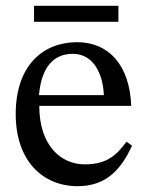

<svg xmlns="http://www.w3.org/2000/svg" viewBox="-20 -630 504 660"><path d="M415 -143C383 -101 352 -65 271 -65C191 -65 115 -128 115 -266H431C426 -406 354 -485 245 -485C128 -485 34 -405 34 -238C34 -77 127 10 247 10C350 10 398 -53 434 -129ZM114 -303C122 -396 162 -445 230 -445C301 -445 334 -377 337 -303ZM387 -555V-610H97V-555Z"/></svg>

Font: STIX Two Math
Style: Regular
Weight: 400
Designer: Ross Mills, John Hudson & Paul Hanslow, Tiro Typeworks Ltd; with portions MicroPress Inc., with additions and correction
Foundry: Tiro Typeworks Ltd
Version: Version 2.02 b142